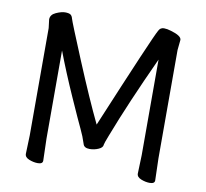

<svg xmlns="http://www.w3.org/2000/svg" viewBox="-81 -807 979 912"><g transform="rotate(10 408.5 -350.5)"><path d="M158 17Q138 17 116.5 8.5Q95 0 95 -17L98 -106V-624L93 -665Q93 -688 119 -699.5Q145 -711 162 -711Q180 -711 188 -706Q196 -701 199.5 -687Q203 -673 275.5 -498.5Q348 -324 402 -212Q593 -669 612 -701Q620 -718 638 -718Q653 -718 672 -712Q724 -697 724 -677L719 -628V-105L722 1Q722 17 698 17Q678 17 656.5 8.5Q635 0 635 -17L638 -106V-567Q532 -337 468 -170Q452 -129 452 -124Q452 -110 431.5 -101Q411 -92 389 -92Q362 -92 357 -111Q346 -146 330 -179Q314 -212 265.5 -321Q217 -430 179 -530V-105L182 1Q182 17 158 17Z"/></g></svg>

Font: LXGW WenKai TC
Style: Bold
Weight: 700
Designer: LXGW / Fontworks Inc.
Foundry: LXGW / Fontworks Inc.
Version: Version 1.330;April 28, 2024